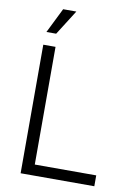

<svg xmlns="http://www.w3.org/2000/svg" viewBox="-101 -1005 759 1070"><g transform="rotate(10 279.0 -470.5)"><path d="M92.8 0V-727.5H162.1V-61.5H509.8V0ZM97.7 -800.3 167.5 -941.4H242.2L152.8 -800.3Z"/></g></svg>

Font: Inter 17pt Light
Style: Regular
Weight: 300
Version: Version 4.001;git-66647c0bb